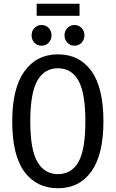

<svg xmlns="http://www.w3.org/2000/svg" viewBox="-20 -989 615 1021"><path d="M530 -344Q530 -167 466 -77.5Q402 12 288 12Q174 12 109.5 -76Q45 -164 45 -343Q45 -520 110 -610Q175 -700 288 -700Q402 -700 466 -611.5Q530 -523 530 -344ZM141 -343Q141 -193 179 -128Q217 -63 288 -63Q360 -63 397 -127.5Q434 -192 434 -344Q434 -495 397 -560.5Q360 -626 288 -626Q216 -626 178.5 -560Q141 -494 141 -343ZM254 -801Q254 -778 239 -762Q224 -746 201 -746Q178 -746 163 -762Q148 -778 148 -801Q148 -824 163 -840Q178 -856 201 -856Q224 -856 239 -840Q254 -824 254 -801ZM429 -801Q429 -778 414 -762Q399 -746 376 -746Q354 -746 338.5 -762Q323 -778 323 -801Q323 -824 338.5 -840Q354 -856 376 -856Q399 -856 414 -840Q429 -824 429 -801ZM403 -905H175V-969H403Z"/></svg>

Font: Fira Sans Extra Condensed
Style: Regular
Weight: 400
Width: 1
Designer: Carrois Corporate & Edenspiekermann AG
Foundry: Carrois Corporate GbR & Edenspiekermann AG
Version: Version 4.203